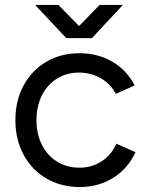

<svg xmlns="http://www.w3.org/2000/svg" viewBox="-20 -742 598 774"><path d="M42 -257.4Q42 -335.8 75.1 -397.3Q108.2 -458.8 166.9 -493.1Q225.6 -527.4 300.1 -527.4Q374.6 -527.4 433 -493.2Q491.4 -459 522.8 -397.6L446.8 -363.6Q425.6 -404 386.2 -426.7Q346.8 -449.4 298.2 -449.4Q248.8 -449.4 209.8 -425.2Q170.8 -401 148.9 -357.3Q127 -313.5 127 -257.3Q127 -202 149 -158.2Q171 -114.3 210.5 -90.2Q249.9 -66 300.2 -66Q350.2 -66 389.5 -91.6Q428.8 -117.2 449.4 -162.6L526.2 -128.6Q495.8 -62.4 436.5 -25.2Q377.2 12 301.9 12Q226.6 12 167.4 -22.3Q108.3 -56.6 75.1 -118.2Q42 -179.9 42 -257.4ZM253.2 -590 381.4 -722H475.2L350.6 -588.2H253.2ZM121.8 -722H215.6L344.6 -590V-588.2H247.2Z"/></svg>

Font: 寒蝉端黑体 Light
Style: Regular
Weight: 300
Designer: ChillDuanSans {Warren2060}; 
Source Han Sans {Ryoko NISHIZUKA 西塚涼子 (kana, bopomofo & ideographs); Paul D. Hunt (Latin, G
Foundry: ChillType&Adobe
Version: Version 1.300;Glyphs 3.3 (3306)